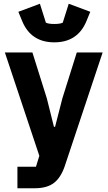

<svg xmlns="http://www.w3.org/2000/svg" viewBox="-20 -805 574 1025"><path d="M99 -691 78 -742 193 -785 225 -684Q239 -677 270 -677Q301 -677 315 -684L347 -785L462 -742L441 -691Q394 -579 270 -579Q146 -579 99 -691ZM73 200V85H172L190 27L6 -525H153L230 -280L268 -128H274L313 -280L390 -525H528L326 81Q305 143 268 171.5Q231 200 165 200Z"/></svg>

Font: Anuphan
Style: Bold
Weight: 700
Designer: Mike Abbink, Paul van der Laan, Pieter van Rosmalen, Mint Tantisuwanna
Foundry: Bold Monday; Cadson Demak
Version: Version 3.002;hotconv 1.0.109;makeotfexe 2.5.65596